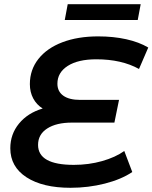

<svg xmlns="http://www.w3.org/2000/svg" viewBox="-20 -883 725 913"><path d="M253 -485Q253 -448 281 -428Q309 -408 361 -408H546L524 -300H322Q248 -300 204.5 -272Q161 -244 161 -194Q161 -99 331 -99Q402 -99 465.5 -117Q529 -135 571 -165L609 -65Q557 -30 478.5 -10Q400 10 315 10Q183 10 106 -40Q29 -90 29 -178Q29 -245 70.5 -295.5Q112 -346 183 -367Q154 -385 138 -415Q122 -445 122 -483Q122 -551 162.5 -602.5Q203 -654 276.5 -682Q350 -710 447 -710Q519 -710 580 -696.5Q641 -683 685 -657L641 -555Q558 -601 438 -601Q351 -601 302 -569.5Q253 -538 253 -485ZM302 -863H649L635 -788H288Z"/></svg>

Font: Montserrat Alternates SemiBold
Style: Italic
Weight: 600
Italic angle: -11.3°
Designer: Julieta Ulanovsky
Foundry: Julieta Ulanovsky
Version: Version 7.200